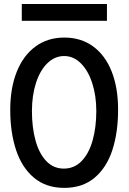

<svg xmlns="http://www.w3.org/2000/svg" viewBox="-20 -922 640 956"><path d="M31 -375Q31 -483.5 63.5 -564.8Q96 -646 156.8 -690.5Q217.5 -735 300 -735Q383 -735 443.2 -691.2Q503.5 -647.5 535.8 -566.5Q568 -485.5 568 -376Q568 -262.5 539.5 -175Q511 -87.5 451 -37Q391 13.5 300 13.5Q209.5 13.5 149.2 -37Q89 -87.5 60 -175Q31 -262.5 31 -375ZM459.5 -369.5Q459.5 -445.5 439.2 -508Q419 -570.5 382.5 -606.8Q346 -643 299.5 -643Q253 -643 216.2 -607.5Q179.5 -572 159.2 -509.2Q139 -446.5 139 -368.5Q139 -287.5 156.8 -222.8Q174.5 -158 210.2 -120.2Q246 -82.5 298 -82.5Q350 -82.5 386.5 -120.2Q423 -158 441.2 -223Q459.5 -288 459.5 -369.5ZM88.5 -902H512.5V-818.5H88.5Z"/></svg>

Font: JuliaMono Medium
Style: Regular
Weight: 500
Monospace: yes
Designer: cormullion
Foundry: corm
Version: Version 0.054; ttfautohint (v1.8.4)